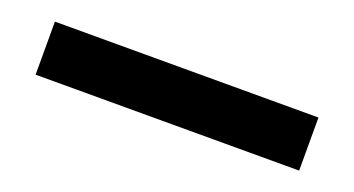

<svg xmlns="http://www.w3.org/2000/svg" viewBox="-25 -130 681 369"><g transform="rotate(20 315.5 54.0)"><path d="M46 109V0.5H585V109Z"/></g></svg>

Font: Encode Sans SemiExpanded SemiBold
Style: Regular
Weight: 600
Width: 6
Designer: Multiple Designers
Foundry: Impallari Type
Version: Version 3.002